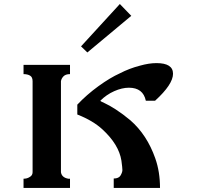

<svg xmlns="http://www.w3.org/2000/svg" viewBox="-20 -932 978 952"><path d="M381.8 -702.1 574.2 -912.1 630.9 -853.5 413.1 -671.9ZM282.2 -78.1Q286.1 -51.8 318.4 -45.9H327.1V0H96.7V-45.9Q114.3 -45.9 126 -53.7Q141.6 -61.5 141.6 -78.1V-529.3Q141.6 -549.8 128.9 -557.1Q116.2 -564.5 96.7 -564.5V-610.4H327.1V-564.5Q304.7 -564.5 293.9 -552.7Q284.2 -542 282.2 -529.3ZM749 -432.6H703.1Q689.5 -497.1 619.1 -497.1Q585 -497.1 546.4 -480Q507.8 -462.9 477.5 -432.6Q477.5 -429.7 500 -419.9Q521.5 -410.2 553.7 -389.6Q589.8 -366.2 626 -335.9Q709 -263.7 750 -146.5Q773.4 -80.1 773.4 0H543.9V-46.9Q569.3 -46.9 578.1 -62.5Q586.9 -78.1 586.9 -88.9Q586.9 -99.6 582 -135.7Q569.3 -215.8 487.3 -291Q440.4 -334 363.3 -364.3V-413.1Q410.2 -462.9 468.3 -504.9Q526.4 -546.9 574.2 -568.4Q621.1 -592.8 673.8 -606.4Q718.8 -619.1 755.9 -619.1Q837.9 -619.1 837.9 -566.4Q837.9 -513.7 749 -432.6Z"/></svg>

Font: Menaion Unicode
Style: Regular
Weight: 400
Designer: Aleksandr Andreev
Foundry: Ponomar Technologies, Inc.
Version: 2.0